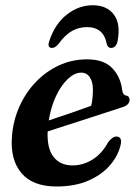

<svg xmlns="http://www.w3.org/2000/svg" viewBox="-20 -684 508 715"><path d="M430 -148Q421.5 -106.5 391 -70.2Q360.5 -34 310 -11.8Q259.5 10.5 190.5 10.5Q101.5 10.5 59.5 -39.8Q17.5 -90 24.5 -176Q29 -235 52.2 -287Q75.5 -339 113.2 -378.5Q151 -418 199.8 -440.5Q248.5 -463 304 -463Q367 -463 398.2 -430Q429.5 -397 435 -348.5Q437.5 -330.5 449 -328.5Q462 -326 462.5 -313Q463 -304 456.2 -296.2Q449.5 -288.5 432 -283.5Q410.5 -276.5 376.8 -265.5Q343 -254.5 303.8 -241.8Q264.5 -229 226.2 -216.8Q188 -204.5 157.5 -194.5Q154.5 -132 179.2 -100Q204 -68 250 -68Q289.5 -68 324.8 -90Q360 -112 383 -155Q400.5 -177 415 -175.5Q434.5 -174 430 -148ZM282.5 -413.5Q258 -413.5 233.2 -390.5Q208.5 -367.5 189.2 -327.5Q170 -287.5 161.5 -235.5Q199.5 -248 243.8 -263.2Q288 -278.5 319.5 -290Q326 -314.5 326 -350.5Q326 -379 314.5 -396.2Q303 -413.5 282.5 -413.5ZM304 -583Q273.5 -583 247.8 -568.5Q222 -554 198 -520.5Q185.5 -505.5 174 -505.5Q154 -505.5 164 -532.5Q185 -595.5 229.2 -630Q273.5 -664.5 325.5 -664.5Q377.5 -664.5 403.8 -630Q430 -595.5 418 -532Q413 -505.5 393 -505.5Q381.5 -505.5 377.5 -520.5Q366 -583 304 -583Z"/></svg>

Font: Fraunces 72pt S050 SemiBold
Style: Italic
Weight: 600
Italic angle: -16°
Version: Version 1.000; ttfautohint (v1.8.3)